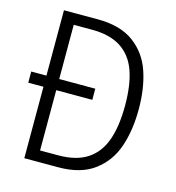

<svg xmlns="http://www.w3.org/2000/svg" viewBox="-108 -822 837 915"><g transform="rotate(15 310.0 -365.0)"><path d="M336 -352.5H20V-407.5H336ZM95 0V-730H158V0ZM247.5 -675H137.5V-730H261.5Q373 -730 439.8 -681Q506.5 -632 534 -551Q561.5 -470 561.5 -366.5Q561.5 -262.5 533.8 -181Q506 -99.5 439.5 -49.8Q373 0 261.5 0H137.5V-55H247.5Q336.5 -55 390.8 -90.8Q445 -126.5 469.5 -195.2Q494 -264 494 -366.5Q494 -469 469.8 -536.8Q445.5 -604.5 391 -639.8Q336.5 -675 247.5 -675Z"/></g></svg>

Font: Monaspace Neon Var
Style: Regular
Weight: 400
Designer: Riley Cran and the Lettermatic Team
Version: Version 1.000 (Monaspace Neon Var)